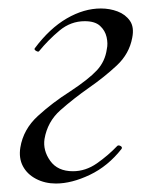

<svg xmlns="http://www.w3.org/2000/svg" viewBox="-20 -419 365 453"><path d="M112 14Q86 14 65 3Q44 -8 34 -27Q24 -46 28 -71Q35 -114 69.5 -145.5Q104 -177 145 -203Q189 -232 208.5 -253Q228 -274 232 -303Q235 -316 231.5 -331.5Q228 -347 216 -358Q204 -369 180 -369Q147 -369 120.5 -347Q94 -325 72 -298Q70 -296 65 -299Q60 -302 62 -305Q97 -352 137.5 -375.5Q178 -399 218 -399Q239 -399 257.5 -392Q276 -385 286.5 -370Q297 -355 292 -330Q285 -292 255.5 -264.5Q226 -237 190 -212Q153 -186 122.5 -159Q92 -132 85 -91Q81 -64 98.5 -39.5Q116 -15 152 -15Q182 -15 208.5 -33.5Q235 -52 257 -75Q260 -77 264.5 -74.5Q269 -72 267 -68Q235 -27 192 -6.5Q149 14 112 14Z"/></svg>

Font: Cormorant
Style: Italic
Weight: 400
Italic angle: -10°
Designer: Christian Thalmann (Catharsis Fonts)
Foundry: Catharsis Fonts
Version: Version 4.000